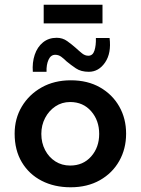

<svg xmlns="http://www.w3.org/2000/svg" viewBox="-20 -782 595 813"><path d="M42 -216Q42 -280 72.5 -331Q103 -382 156.5 -412Q210 -442 280 -442Q351 -442 403.5 -412Q456 -382 485 -331Q514 -280 514 -216Q514 -152 485 -100.5Q456 -49 403 -19Q350 11 279 11Q210 11 156.5 -16.5Q103 -44 72.5 -95Q42 -146 42 -216ZM155 -215Q155 -177 171 -146.5Q187 -116 214.5 -98.5Q242 -81 277 -81Q332 -81 366 -119.5Q400 -158 400 -215Q400 -272 366 -311Q332 -350 277 -350Q242 -350 214.5 -331.5Q187 -313 171 -282.5Q155 -252 155 -215ZM356 -478Q323 -478 301.5 -492.5Q280 -507 262 -522Q251 -533 239.5 -541.5Q228 -550 214 -550Q195 -550 185.5 -529Q176 -508 177 -478H119Q116 -517 127 -550Q138 -583 162 -602.5Q186 -622 220 -622Q245 -622 264.5 -608Q284 -594 301 -579Q315 -566 327.5 -556Q340 -546 354 -546Q373 -546 380 -568Q387 -590 386 -621H444Q452 -557 425 -517.5Q398 -478 356 -478ZM165 -762H414V-683H165Z"/></svg>

Font: Synthetic SemiBold
Style: Regular
Weight: 600
Designer: Santiago Orozco
Foundry: Typemade
Version: Version 2.000; ttfautohint (v1.8.4.7-5d5b)